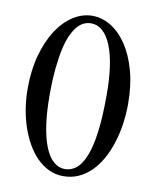

<svg xmlns="http://www.w3.org/2000/svg" viewBox="-79 -738 658 811"><g transform="rotate(10 250.0 -333.0)"><path d="M464.8 -336.9Q464.8 -292.5 458.5 -249.3Q452.1 -206.1 439.7 -167.2Q427.2 -128.4 408.9 -95.7Q390.6 -63 366.5 -39.1Q342.3 -15.1 312.5 -1.7Q282.7 11.7 247.1 11.7Q214.8 11.7 186.5 -1.5Q158.2 -14.6 134.8 -37.8Q111.3 -61 92.8 -93.3Q74.2 -125.5 61.5 -163.1Q48.8 -200.7 42.2 -242.4Q35.6 -284.2 35.6 -327.1Q35.6 -406.2 53.5 -470.7Q71.3 -535.2 101.3 -581.1Q131.3 -627 170.7 -651.9Q210 -676.8 252.4 -676.8Q294.4 -676.8 332.8 -653.1Q371.1 -629.4 400.4 -585.4Q429.7 -541.5 447.3 -478.5Q464.8 -415.5 464.8 -336.9ZM369.1 -358.9Q369.1 -424.8 361.6 -477.8Q354 -530.8 339.1 -567.9Q324.2 -605 302.2 -624.8Q280.3 -644.5 251.5 -644.5Q237.8 -644.5 223.4 -638.7Q209 -632.8 195.8 -618.4Q182.6 -604 170.9 -579.8Q159.2 -555.7 150.6 -519Q142.1 -482.4 137 -432.4Q131.8 -382.3 131.8 -315.9Q131.8 -242.2 140.1 -186.5Q148.4 -130.9 163.8 -93.5Q179.2 -56.2 200.9 -37.6Q222.7 -19 249 -19Q275.4 -19 297.4 -36.1Q319.3 -53.2 335.4 -92.8Q351.6 -132.3 360.4 -197.5Q369.1 -262.7 369.1 -358.9Z"/></g></svg>

Font: Doulos SIL Phon
Style: Regular
Weight: 400
Designer: Walt Agee, Victor Gaultney, Peter Martin, Debbi Hosken, Becca Hirsbrunner
Foundry: SIL International
Version: Version 5.000